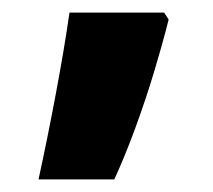

<svg xmlns="http://www.w3.org/2000/svg" viewBox="-20 -150 337 304"><path d="M240 -130 247 -119Q238 -83 224.5 -38Q211 7 194.5 52Q178 97 161 134H41Q55 70 68.5 -2Q82 -74 90 -130Z"/></svg>

Font: Noto Sans Sinhala ExtraBold
Style: Regular
Weight: 800
Designer: Jelle Bosma - Monotype Design Team
Foundry: Monotype Imaging Inc.
Version: Version 2.006; ttfautohint (v1.8.4.7-5d5b)